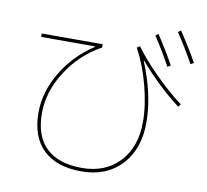

<svg xmlns="http://www.w3.org/2000/svg" viewBox="-93 -949 1187 1102"><g transform="rotate(10 500.0 -398.0)"><path d="M734 -792 750 -804Q814 -706 851 -637L833 -627Q783 -718 734 -792ZM858 -834 874 -846Q941 -745 979 -675L961 -665Q909 -758 858 -834ZM404 -670H90V-690H445V-671Q322 -603 246 -484Q170 -365 170 -240Q170 -107 241.5 -38.5Q313 30 450 30Q586 30 668 -57Q750 -144 750 -290Q750 -386 720.5 -499Q691 -612 641 -705L658 -716Q704 -651 785 -569.5Q866 -488 946 -428L934 -412Q812 -504 695 -639L693 -638Q770 -452 770 -290Q770 -135 683 -42.5Q596 50 450 50Q305 50 227.5 -25Q150 -100 150 -240Q150 -361 219.5 -477Q289 -593 405 -668Z"/></g></svg>

Font: Mplus 1p Thin
Style: Regular
Weight: 250
Version: Version 1.061